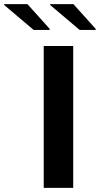

<svg xmlns="http://www.w3.org/2000/svg" viewBox="-112 -911 484 931"><path d="M100 0V-688H243V0ZM352 -766H274L131 -887V-891H244L352 -771ZM129 -766H51L-92 -887V-891H21L129 -771Z"/></svg>

Font: Saira Expanded SemiBold
Style: Regular
Weight: 600
Width: 7
Designer: Hector Gatti with collaboration of the Omnibus-Type team
Foundry: Omnibus-Type
Version: Version 1.100; ttfautohint (v1.8.3)